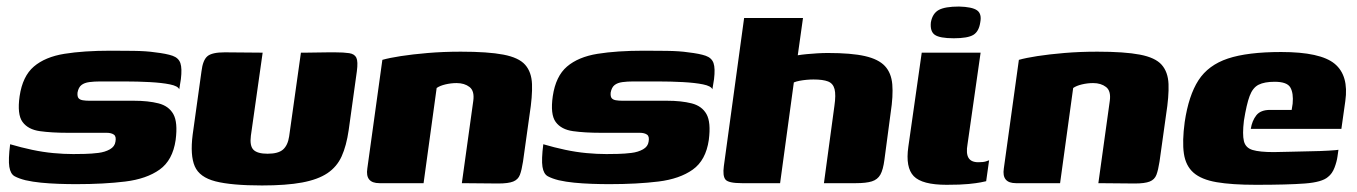

<svg xmlns="http://www.w3.org/2000/svg" viewBox="-20 -560 4148 587"><path d="M213 3Q187 3 159 2Q131 1 105.5 -1.5Q80 -4 58 -9Q38 -14 25 -21Q12 -28 8.5 -50Q5 -72 11 -119Q45 -109 78 -102Q111 -95 143 -92Q175 -89 204 -89Q219 -89 239.5 -89.5Q260 -90 280.5 -92.5Q301 -95 316 -103.5Q331 -112 333 -127Q336 -143 328 -148.5Q320 -154 306 -154H187Q138 -154 102 -159Q66 -164 49 -187Q32 -210 40 -266Q49 -327 83.5 -356.5Q118 -386 177 -395.5Q236 -405 319 -405Q349 -405 388.5 -404.5Q428 -404 454 -400Q489 -396 507.5 -389.5Q526 -383 531.5 -367Q537 -351 533 -318L528 -287Q524 -297 499.5 -302Q475 -307 438 -309Q401 -311 361 -311Q321 -311 286 -311Q268 -311 253 -309Q238 -307 229 -300Q220 -293 217 -277Q216 -265 220 -260Q224 -255 233 -253.5Q242 -252 253 -252H389Q433 -252 464.5 -244Q496 -236 510 -211Q524 -186 517 -132Q508 -70 468 -41.5Q428 -13 363 -5Q298 3 213 3Z M783 -399 747 -145Q743 -114 755 -102Q767 -90 798 -90Q831 -90 845.5 -103Q860 -116 864 -143L900 -399Q901 -399 915.5 -399Q930 -399 949.5 -399.5Q969 -400 985 -400Q1001 -400 1004 -400Q1031 -400 1047.5 -397.5Q1064 -395 1069.5 -383.5Q1075 -372 1071 -342L1046 -162Q1039 -114 1024.5 -82Q1010 -50 981 -30.5Q952 -11 903.5 -2Q855 7 781 7Q688 7 639 -5.5Q590 -18 575.5 -51.5Q561 -85 569 -148L596 -342Q600 -376 614 -388Q628 -400 667 -400Q697 -400 725 -399.5Q753 -399 783 -399Z M1140 0Q1096 0 1103 -45L1149 -377Q1170 -383 1205.5 -388.5Q1241 -394 1288 -398Q1335 -402 1389 -402Q1472 -402 1519 -393Q1566 -384 1585.5 -362Q1605 -340 1606.5 -303Q1608 -266 1599 -209L1579 -66Q1575 -40 1569.5 -25.5Q1564 -11 1549 -5Q1534 1 1503 1L1392 0L1427 -252Q1431 -282 1415.5 -294Q1400 -306 1376 -306Q1359 -306 1342 -302Q1325 -298 1315 -291L1275 0Z M1843 3Q1817 3 1789 2Q1761 1 1735.5 -1.5Q1710 -4 1688 -9Q1668 -14 1655 -21Q1642 -28 1638.5 -50Q1635 -72 1641 -119Q1675 -109 1708 -102Q1741 -95 1773 -92Q1805 -89 1834 -89Q1849 -89 1869.5 -89.5Q1890 -90 1910.5 -92.5Q1931 -95 1946 -103.5Q1961 -112 1963 -127Q1966 -143 1958 -148.5Q1950 -154 1936 -154H1817Q1768 -154 1732 -159Q1696 -164 1679 -187Q1662 -210 1670 -266Q1679 -327 1713.5 -356.5Q1748 -386 1807 -395.5Q1866 -405 1949 -405Q1979 -405 2018.5 -404.5Q2058 -404 2084 -400Q2119 -396 2137.5 -389.5Q2156 -383 2161.5 -367Q2167 -351 2163 -318L2158 -287Q2154 -297 2129.5 -302Q2105 -307 2068 -309Q2031 -311 1991 -311Q1951 -311 1916 -311Q1898 -311 1883 -309Q1868 -307 1859 -300Q1850 -293 1847 -277Q1846 -265 1850 -260Q1854 -255 1863 -253.5Q1872 -252 1883 -252H2019Q2063 -252 2094.5 -244Q2126 -236 2140 -211Q2154 -186 2147 -132Q2138 -70 2098 -41.5Q2058 -13 1993 -5Q1928 3 1843 3Z M2248 0Q2207 0 2198 -11Q2189 -22 2193 -52L2255 -505H2435L2419 -391Q2431 -393 2446.5 -394.5Q2462 -396 2479 -397Q2496 -398 2511 -398Q2583 -398 2624.5 -388.5Q2666 -379 2685.5 -358Q2705 -337 2708 -302Q2711 -267 2703 -215L2684 -72Q2680 -41 2671.5 -26Q2663 -11 2645.5 -5.5Q2628 0 2597 0H2499L2531 -236Q2536 -270 2531.5 -287.5Q2527 -305 2511.5 -311Q2496 -317 2467 -317Q2457 -317 2446 -316Q2435 -315 2424.5 -313Q2414 -311 2407 -308L2365 0Z M2874 5Q2799 5 2773.5 -21.5Q2748 -48 2757 -111L2798 -399H2978L2938 -119Q2933 -91 2941 -77.5Q2949 -64 2971 -64Q2986 -64 2994 -66.5Q3002 -69 3004 -70L2995 -6Q2991 -5 2978.5 -2.5Q2966 0 2941.5 2.5Q2917 5 2874 5ZM2896 -443Q2853 -443 2838 -453.5Q2823 -464 2826 -492Q2831 -519 2850 -529.5Q2869 -540 2912 -540Q2952 -539 2967 -528.5Q2982 -518 2977 -492Q2973 -464 2956 -453.5Q2939 -443 2896 -443Z M3086 0Q3042 0 3049 -45L3095 -377Q3116 -383 3151.5 -388.5Q3187 -394 3234 -398Q3281 -402 3335 -402Q3418 -402 3465 -393Q3512 -384 3531.5 -362Q3551 -340 3552.5 -303Q3554 -266 3545 -209L3525 -66Q3521 -40 3515.5 -25.5Q3510 -11 3495 -5Q3480 1 3449 1L3338 0L3373 -252Q3377 -282 3361.5 -294Q3346 -306 3322 -306Q3305 -306 3288 -302Q3271 -298 3261 -291L3221 0Z M3820 5Q3746 5 3699.5 -3Q3653 -11 3629 -32Q3605 -53 3599.5 -90.5Q3594 -128 3602 -187Q3614 -268 3644 -314.5Q3674 -361 3734 -381Q3794 -401 3897 -401Q4017 -401 4060.5 -365Q4104 -329 4093 -251L4081 -166H3804Q3808 -191 3821 -207.5Q3834 -224 3863 -224H3929L3932 -243Q3935 -275 3925 -292.5Q3915 -310 3877 -310Q3846 -310 3828 -301Q3810 -292 3800.5 -266.5Q3791 -241 3783 -191Q3778 -149 3783 -128.5Q3788 -108 3809.5 -101.5Q3831 -95 3874 -95Q3890 -95 3921 -96Q3952 -97 3985 -97.5Q4018 -98 4042.5 -99.5Q4067 -101 4072 -102L4069 -81Q4067 -66 4060 -47.5Q4053 -29 4040 -19Q4022 -3 3969.5 1Q3917 5 3820 5Z"/></svg>

Font: Genos ExtraBold
Style: Italic
Weight: 800
Italic angle: -8°
Version: Version 1.010